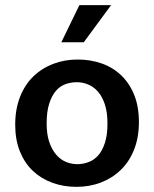

<svg xmlns="http://www.w3.org/2000/svg" viewBox="-20 -715 598 745"><path d="M519 -241Q519 -182 500.5 -135Q482 -88 449 -56Q416 -24 372 -7Q328 10 277 10Q226 10 182.5 -6Q139 -22 107 -52.5Q75 -83 57 -128Q39 -173 39 -231Q39 -291 57.5 -338.5Q76 -386 109 -418Q142 -450 186 -467Q230 -484 281 -484Q332 -484 375.5 -468.5Q419 -453 451 -422Q483 -391 501 -346Q519 -301 519 -241ZM397 -236Q397 -279 387 -309.5Q377 -340 360.5 -359Q344 -378 322.5 -387Q301 -396 278 -396Q255 -396 234 -388.5Q213 -381 197 -362.5Q181 -344 171 -313Q161 -282 161 -236Q161 -194 171 -164.5Q181 -135 197.5 -115.5Q214 -96 235.5 -87Q257 -78 280 -78Q302 -78 323.5 -86Q345 -94 361 -112Q377 -130 387 -160.5Q397 -191 397 -236ZM305 -551H218L288 -695H411Z"/></svg>

Font: Mukta Malar SemiBold
Style: Regular
Weight: 600
Designer: Aadarsh Rajan, Girish Dalvi, Yashodeep Gholap
Foundry: Ek Type
Version: Version 2.538;PS 1.000;hotconv 16.6.51;makeotf.lib2.5.65220;